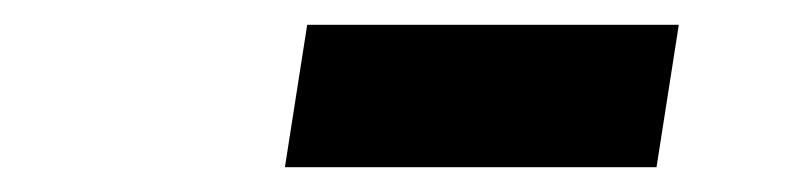

<svg xmlns="http://www.w3.org/2000/svg" viewBox="-20 -790 640 155"><path d="M510 -655H210L228 -770H528Z"/></svg>

Font: JetBrains Mono Extra Bold
Style: Italic
Weight: 800
Italic angle: -9°
Monospace: yes
Designer: Philipp Nurullin, Konstantin Bulenkov
Foundry: JetBrains
Version: 2.002